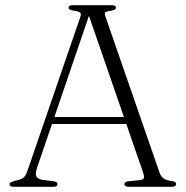

<svg xmlns="http://www.w3.org/2000/svg" viewBox="-20 -720 716 740"><path d="M170.5 -269H472L476.5 -242H163.5ZM201.5 -10.5Q201.5 -6 197.8 -3Q194 0 185 0H33Q24.5 0 20.5 -2.8Q16.5 -5.5 16.5 -10Q16.5 -13.5 19.5 -16Q22.5 -18.5 32.5 -21.5L56.5 -28Q69.5 -32.5 75.8 -40.8Q82 -49 89.5 -72.5L289 -653Q293.5 -665 289.8 -670.2Q286 -675.5 268.5 -678Q255 -680 249.5 -683Q244 -686 244 -690.5Q244 -695 248.2 -697.5Q252.5 -700 261 -700H410.5Q419.5 -700 423.2 -697.5Q427 -695 427 -691Q427 -686 422.2 -683Q417.5 -680 403.5 -678Q388.5 -676 385.5 -672Q382.5 -668 386 -657.5L595 -54.5Q600 -40 609.8 -32.8Q619.5 -25.5 639 -22.5Q651 -21 655 -18Q659 -15 659 -10.5Q659 -6 654.5 -3Q650 0 642 0H476Q468.5 0 464 -3Q459.5 -6 459.5 -10.5Q459.5 -14.5 463.2 -17.5Q467 -20.5 476 -21.5L520.5 -26Q533.5 -27.5 534.8 -34.8Q536 -42 530.5 -58L317.5 -674.5L329 -677L123 -74Q118 -59.5 118 -50Q118 -40.5 124.2 -35Q130.5 -29.5 142.5 -27L185.5 -21.5Q194.5 -20 198 -17.5Q201.5 -15 201.5 -10.5Z"/></svg>

Font: Fraunces ExtraLight
Style: Regular
Weight: 250
Version: Version 1.000;[b76b70a41]